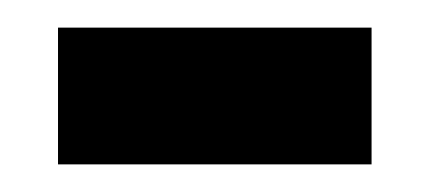

<svg xmlns="http://www.w3.org/2000/svg" viewBox="-20 -342 310 139"><path d="M22 -223H249V-322H22Z"/></svg>

Font: Noto Serif Myanmar Condensed
Style: Bold
Weight: 700
Width: 3
Designer: Ben Mitchell and the Monotype Design Team
Foundry: Monotype Imaging Inc.
Version: Version 2.106